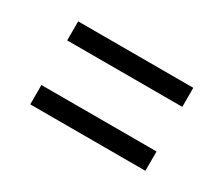

<svg xmlns="http://www.w3.org/2000/svg" viewBox="-62 -635 650 559"><g transform="rotate(30 263.0 -355.5)"><path d="M70 -281H457V-216H70ZM70 -495H457V-431H70Z"/></g></svg>

Font: Encode Sans Normal
Style: Regular
Weight: 400
Designer: Pablo Impallari, Andres Torresi
Foundry: Pablo Impallari, Andres Torresi
Version: Version 1.000; ttfautohint (v1.00) -l 8 -r 50 -G 200 -x 14 -